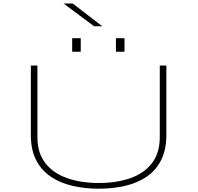

<svg xmlns="http://www.w3.org/2000/svg" viewBox="-20 -1078 1140 1108"><path d="M550 11Q468.5 11 397.2 -5.8Q326 -22.5 272.2 -59Q218.5 -95.5 188.2 -154.8Q158 -214 158 -299V-700H196V-286Q196 -195 241.8 -136.5Q287.5 -78 367.5 -50Q447.5 -22 550 -22Q653 -22 732.5 -50Q812 -78 857 -136.5Q902 -195 902 -286V-700H940V-299Q940 -214 910.2 -154.8Q880.5 -95.5 827.5 -59Q774.5 -22.5 703.5 -5.8Q632.5 11 550 11ZM396.5 -857.5H446V-779.5H396.5ZM649 -857.5H698.5V-779.5H649ZM523 -926.5 347 -1057.5H400L570 -926.5Z"/></svg>

Font: Trispace Expanded Thin
Style: Regular
Weight: 100
Width: 7
Designer: Tyler Finck
Foundry: Etcetera Type Company
Version: Version 1.210; ttfautohint (v1.8.3)